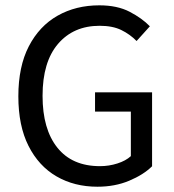

<svg xmlns="http://www.w3.org/2000/svg" viewBox="-20 -688 654 720"><path d="M345.2 12.2Q258.8 12.2 191.9 -26.6Q125 -65.4 86.9 -140.9Q48.8 -216.3 48.8 -326.7Q48.8 -438.5 88.1 -514.4Q127.4 -590.3 196 -629.2Q264.6 -668 352.5 -668Q419.9 -668 466.3 -643.8Q512.7 -619.6 542 -589.4L492.2 -534.2Q467.3 -559.6 434.8 -575.4Q402.3 -591.3 353.5 -591.3Q255.9 -591.3 197.8 -523.7Q139.6 -456.1 139.6 -328.6Q139.6 -203.6 195.1 -134.3Q250.5 -64.9 355 -64.9Q388.7 -64.9 420.2 -75Q451.7 -85 470.7 -102.5V-269.5H336.4V-341.8H550.3V-64.5Q518.1 -32.7 464.6 -10.3Q411.1 12.2 345.2 12.2Z"/></svg>

Font: Varta Medium
Style: Regular
Weight: 500
Designer: Joana Correia, Viktoriya Grabowska, Eben Sorkin
Foundry: Sorkin Type Co.
Version: Version 1.004